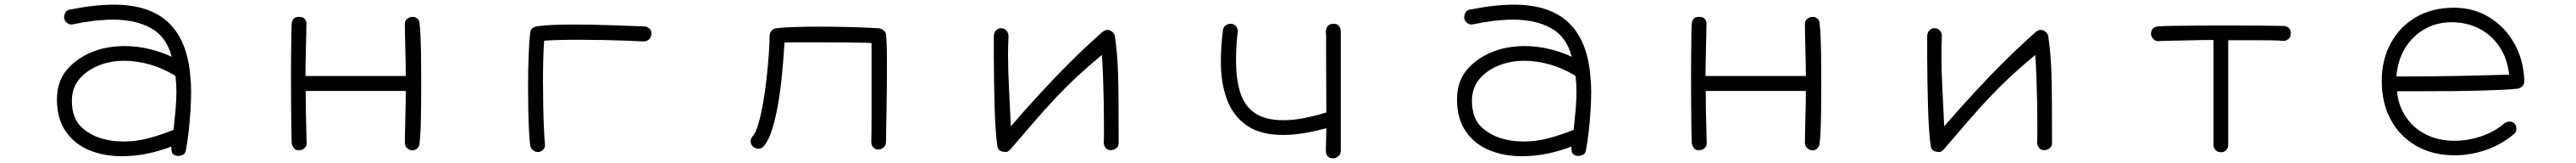

<svg xmlns="http://www.w3.org/2000/svg" viewBox="-20 -572 11040 697"><path d="M740 95Q720 90 717 80.5Q714 71 714 55Q605 96 503 96Q425 96 362 70Q299 44 261.5 -10.5Q224 -65 224 -148Q224 -232 278 -286.5Q332 -341 418 -364Q465 -375 512 -375Q565 -375 617.5 -363Q670 -351 716 -329Q693 -416 626.5 -452Q560 -488 466 -488Q424 -488 379 -482.5Q334 -477 293 -468Q281 -465 269.5 -472.5Q258 -480 255 -493Q254 -507 260.5 -518.5Q267 -530 280 -531Q385 -552 468 -552Q623 -552 704 -473.5Q785 -395 796 -240Q799 -215 799 -180Q799 -141 796 -95Q793 -49 788 -6Q783 37 777 68Q775 85 763.5 90Q752 95 740 95ZM439 26Q457 30 475 31.5Q493 33 511 33Q564 33 617 19Q670 5 724 -17Q729 -64 732.5 -104Q736 -144 736 -181Q736 -198 735 -214.5Q734 -231 732 -247Q732 -247 731.5 -247Q731 -247 731 -248Q681 -279 624.5 -295.5Q568 -312 513 -312Q496 -312 479 -310.5Q462 -309 445 -305Q376 -289 332 -247Q288 -205 288 -141Q288 -65 331.5 -26Q375 13 439 26Z M1747 71Q1734 70 1724 60.5Q1714 51 1715 37Q1715 28 1715.5 0Q1716 -28 1717 -63.5Q1718 -99 1718.5 -132Q1719 -165 1719 -183H1290Q1290 -144 1290.5 -112Q1291 -80 1292 -45.5Q1293 -11 1294 37Q1296 50 1286.5 60Q1277 70 1263 70Q1247 72 1239.5 61.5Q1232 51 1230 40Q1229 20 1228.5 -24Q1228 -68 1227.5 -125.5Q1227 -183 1227 -241Q1227 -292 1227.5 -338.5Q1228 -385 1228.5 -420Q1229 -455 1230 -470Q1233 -500 1260 -500Q1280 -500 1287.5 -489.5Q1295 -479 1293 -466Q1293 -457 1292.5 -428.5Q1292 -400 1291 -364Q1290 -328 1289.5 -296Q1289 -264 1289 -247H1719Q1719 -264 1718.5 -297Q1718 -330 1717 -365.5Q1716 -401 1715.5 -429.5Q1715 -458 1715 -466Q1714 -483 1725 -491.5Q1736 -500 1748 -500Q1760 -500 1769 -492Q1778 -484 1778 -470Q1781 -449 1782.5 -409Q1784 -369 1784.5 -318.5Q1785 -268 1785 -215Q1785 -162 1784.5 -111.5Q1784 -61 1782.5 -21.5Q1781 18 1778 40Q1778 52 1769 61.5Q1760 71 1747 71Z M2286 78Q2273 78 2263.5 70Q2254 62 2252 49Q2249 25 2247 -14.5Q2245 -54 2244 -102Q2243 -150 2243 -199Q2243 -270 2245.5 -334.5Q2248 -399 2252 -432Q2254 -446 2262.5 -452Q2271 -458 2280 -459Q2310 -464 2352.5 -465.5Q2395 -467 2444 -467Q2511 -467 2587.5 -464.5Q2664 -462 2742 -459Q2756 -458 2765 -448Q2774 -438 2771 -424Q2770 -411 2760 -402.5Q2750 -394 2736 -395Q2702 -397 2656 -398.5Q2610 -400 2560 -401Q2510 -402 2462 -402Q2416 -402 2377 -401Q2338 -400 2312 -398Q2310 -377 2308.5 -331Q2307 -285 2307 -229Q2307 -176 2308 -121.5Q2309 -67 2311 -23.5Q2313 20 2315 42Q2318 56 2308.5 67Q2299 78 2286 78Z M3745 67Q3732 68 3723 59Q3714 50 3714 34Q3715 -10 3715 -70.5Q3715 -131 3715 -193.5Q3715 -256 3715 -304V-388Q3705 -389 3669.5 -389.5Q3634 -390 3585.5 -390.5Q3537 -391 3489 -391Q3438 -391 3396.5 -391Q3355 -391 3342 -390Q3338 -324 3331.5 -255.5Q3325 -187 3314 -124.5Q3303 -62 3288 -15.5Q3273 31 3253 53Q3245 64 3230 64Q3218 64 3208 56Q3197 47 3197 32Q3197 21 3205 11Q3219 -4 3230 -42Q3241 -80 3250 -130.5Q3259 -181 3265 -235Q3271 -289 3274.5 -337.5Q3278 -386 3278 -418Q3278 -430 3286 -440Q3294 -450 3306 -451Q3336 -455 3386 -456.5Q3436 -458 3493 -458Q3564 -458 3633.5 -456Q3703 -454 3746 -451Q3758 -450 3767.5 -441.5Q3777 -433 3777 -422Q3779 -412 3780 -377Q3781 -342 3781 -294Q3781 -246 3780.5 -192.5Q3780 -139 3779 -90.5Q3778 -42 3777.5 -8Q3777 26 3777 35Q3777 51 3766 59Q3755 67 3745 67Z M4276 76Q4257 73 4254 51Q4250 25 4247 -18Q4244 -61 4242.5 -114Q4241 -167 4240 -222.5Q4239 -278 4239 -329.5Q4239 -381 4239 -420Q4241 -437 4251.5 -445Q4262 -453 4273 -451Q4285 -451 4293.5 -441Q4302 -431 4302 -417Q4301 -398 4300.5 -378.5Q4300 -359 4300 -338Q4300 -271 4304 -195Q4308 -119 4312 -32Q4410 -145 4507 -246Q4604 -347 4704 -435Q4715 -444 4726 -444Q4737 -444 4746.5 -436Q4756 -428 4758 -417Q4763 -380 4766.5 -343Q4770 -306 4771.5 -257Q4773 -208 4773.5 -137Q4774 -66 4774 39Q4774 55 4763 62.5Q4752 70 4741 70Q4725 70 4717.5 59.5Q4710 49 4710 38Q4711 22 4711 3Q4711 -16 4711 -38Q4711 -86 4710 -140.5Q4709 -195 4707 -247Q4705 -299 4702 -337Q4644 -289 4597.5 -246Q4551 -203 4507.5 -157Q4464 -111 4416.5 -56.5Q4369 -2 4309 68Q4299 78 4291 78Q4288 78 4284.5 77.5Q4281 77 4276 76Z M5693 105Q5662 105 5662 70Q5662 56 5663 30Q5664 4 5664 -24Q5618 -11 5570 -3Q5522 5 5477 5Q5383 5 5324.5 -34.5Q5266 -74 5239 -144.5Q5212 -215 5212 -309Q5212 -374 5221 -443Q5223 -458 5235 -465Q5247 -472 5257 -470Q5270 -469 5278 -458.5Q5286 -448 5284 -434Q5280 -401 5278.5 -371Q5277 -341 5277 -313Q5277 -232 5295.5 -175Q5314 -118 5358.5 -88Q5403 -58 5480 -58Q5524 -58 5571 -67.5Q5618 -77 5664 -91Q5664 -186 5663.5 -245.5Q5663 -305 5663 -339Q5663 -373 5663 -390.5Q5663 -408 5663 -417Q5663 -426 5662 -437Q5662 -451 5670 -460.5Q5678 -470 5693 -470Q5707 -472 5716 -463Q5725 -454 5726 -440V72Q5726 88 5715 96.5Q5704 105 5693 105Z M6740 95Q6720 90 6717 80.5Q6714 71 6714 55Q6605 96 6503 96Q6425 96 6362 70Q6299 44 6261.5 -10.5Q6224 -65 6224 -148Q6224 -232 6278 -286.5Q6332 -341 6418 -364Q6465 -375 6512 -375Q6565 -375 6617.5 -363Q6670 -351 6716 -329Q6693 -416 6626.5 -452Q6560 -488 6466 -488Q6424 -488 6379 -482.5Q6334 -477 6293 -468Q6281 -465 6269.5 -472.5Q6258 -480 6255 -493Q6254 -507 6260.5 -518.5Q6267 -530 6280 -531Q6385 -552 6468 -552Q6623 -552 6704 -473.5Q6785 -395 6796 -240Q6799 -215 6799 -180Q6799 -141 6796 -95Q6793 -49 6788 -6Q6783 37 6777 68Q6775 85 6763.5 90Q6752 95 6740 95ZM6439 26Q6457 30 6475 31.5Q6493 33 6511 33Q6564 33 6617 19Q6670 5 6724 -17Q6729 -64 6732.5 -104Q6736 -144 6736 -181Q6736 -198 6735 -214.5Q6734 -231 6732 -247Q6732 -247 6731.5 -247Q6731 -247 6731 -248Q6681 -279 6624.5 -295.5Q6568 -312 6513 -312Q6496 -312 6479 -310.5Q6462 -309 6445 -305Q6376 -289 6332 -247Q6288 -205 6288 -141Q6288 -65 6331.5 -26Q6375 13 6439 26Z M7747 71Q7734 70 7724 60.5Q7714 51 7715 37Q7715 28 7715.5 0Q7716 -28 7717 -63.5Q7718 -99 7718.5 -132Q7719 -165 7719 -183H7290Q7290 -144 7290.5 -112Q7291 -80 7292 -45.5Q7293 -11 7294 37Q7296 50 7286.5 60Q7277 70 7263 70Q7247 72 7239.5 61.5Q7232 51 7230 40Q7229 20 7228.5 -24Q7228 -68 7227.5 -125.5Q7227 -183 7227 -241Q7227 -292 7227.5 -338.5Q7228 -385 7228.5 -420Q7229 -455 7230 -470Q7233 -500 7260 -500Q7280 -500 7287.5 -489.5Q7295 -479 7293 -466Q7293 -457 7292.5 -428.5Q7292 -400 7291 -364Q7290 -328 7289.5 -296Q7289 -264 7289 -247H7719Q7719 -264 7718.5 -297Q7718 -330 7717 -365.5Q7716 -401 7715.5 -429.5Q7715 -458 7715 -466Q7714 -483 7725 -491.5Q7736 -500 7748 -500Q7760 -500 7769 -492Q7778 -484 7778 -470Q7781 -449 7782.5 -409Q7784 -369 7784.5 -318.5Q7785 -268 7785 -215Q7785 -162 7784.5 -111.5Q7784 -61 7782.5 -21.5Q7781 18 7778 40Q7778 52 7769 61.5Q7760 71 7747 71Z M8276 76Q8257 73 8254 51Q8250 25 8247 -18Q8244 -61 8242.5 -114Q8241 -167 8240 -222.5Q8239 -278 8239 -329.5Q8239 -381 8239 -420Q8241 -437 8251.5 -445Q8262 -453 8273 -451Q8285 -451 8293.5 -441Q8302 -431 8302 -417Q8301 -398 8300.5 -378.5Q8300 -359 8300 -338Q8300 -271 8304 -195Q8308 -119 8312 -32Q8410 -145 8507 -246Q8604 -347 8704 -435Q8715 -444 8726 -444Q8737 -444 8746.5 -436Q8756 -428 8758 -417Q8763 -380 8766.5 -343Q8770 -306 8771.5 -257Q8773 -208 8773.5 -137Q8774 -66 8774 39Q8774 55 8763 62.5Q8752 70 8741 70Q8725 70 8717.5 59.5Q8710 49 8710 38Q8711 22 8711 3Q8711 -16 8711 -38Q8711 -86 8710 -140.5Q8709 -195 8707 -247Q8705 -299 8702 -337Q8644 -289 8597.5 -246Q8551 -203 8507.5 -157Q8464 -111 8416.5 -56.5Q8369 -2 8309 68Q8299 78 8291 78Q8288 78 8284.5 77.5Q8281 77 8276 76Z M9498 79Q9484 79 9475 70Q9466 61 9466 47V-401Q9446 -401 9411 -400.5Q9376 -400 9338 -399Q9300 -398 9270 -397.5Q9240 -397 9230 -396Q9217 -396 9208.5 -404.5Q9200 -413 9198 -426Q9198 -456 9228 -459Q9249 -461 9293 -461.5Q9337 -462 9394.5 -462.5Q9452 -463 9511 -463Q9589 -463 9659 -462.5Q9729 -462 9766 -461Q9780 -461 9789.5 -451.5Q9799 -442 9797 -428Q9797 -412 9786.5 -404.5Q9776 -397 9765 -397Q9747 -399 9720 -399.5Q9693 -400 9648 -400Q9603 -400 9529 -400V47Q9529 60 9520.5 69.5Q9512 79 9498 79Z M10500 92Q10406 92 10335.5 52Q10265 12 10226 -59.5Q10187 -131 10187 -226Q10187 -316 10225.5 -387Q10264 -458 10333.5 -498.5Q10403 -539 10497 -539Q10581 -539 10648 -498Q10715 -457 10755 -386.5Q10795 -316 10798 -226Q10798 -200 10770 -193Q10748 -190 10705 -188Q10662 -186 10606 -184.5Q10550 -183 10488 -182.5Q10426 -182 10365 -182Q10304 -182 10252 -182Q10259 -117 10292.5 -69Q10326 -21 10379.5 4.5Q10433 30 10499 30Q10558 30 10615.5 10Q10673 -10 10713 -45Q10723 -52 10735 -52Q10749 -52 10758 -42Q10764 -33 10764 -22Q10764 -7 10754 1Q10699 47 10633 69.5Q10567 92 10500 92ZM10250 -245Q10315 -245 10387 -245.5Q10459 -246 10527 -247.5Q10595 -249 10649.5 -250.5Q10704 -252 10733 -253Q10725 -323 10691 -373Q10657 -423 10604 -450Q10551 -477 10484 -477Q10419 -476 10368 -446Q10317 -416 10286 -364.5Q10255 -313 10250 -245Z"/></svg>

Font: Hachi Maru Pop
Style: Regular
Weight: 400
Designer: Nontynet
Foundry: Nontynet
Version: Version 1.300